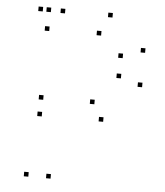

<svg xmlns="http://www.w3.org/2000/svg" viewBox="-53 -787 726 845"><g transform="rotate(5 310.0 -365.0)"><path d="M410.5 -259.3V-279.3H390.5V-259.3ZM568 -425.8V-445.8H548V-425.8ZM568 -577.8V-597.8H548V-577.8ZM411.5 -720V-740H391.5V-720ZM139.3 -720V-740H119.3V-720ZM139.3 -636.5V-656.5H119.3V-636.5ZM368.5 -636.5V-656.5H348.5V-636.5ZM471.8 -545.8V-565.8H451.8V-545.8ZM471.8 -456.5V-476.5H451.8V-456.5ZM365.2 -332.8V-352.8H345.2V-332.8ZM139.3 -332.8V-352.8H119.3V-332.8ZM139.3 -259.3V-279.3H119.3V-259.3ZM201.7 10V-10H181.7V10ZM201.7 -720V-740H181.7V-720ZM103.5 -720V-740H83.5V-720ZM103.5 10V-10H83.5V10Z"/></g></svg>

Font: Monaspace Krypton Dots Var
Style: Regular
Weight: 400
Designer: Riley Cran and the Lettermatic Team
Version: Version 1.100 (Monaspace Krypton Dots)